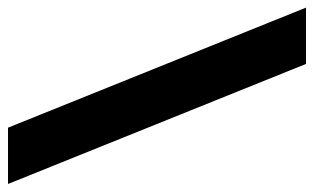

<svg xmlns="http://www.w3.org/2000/svg" viewBox="-196 -566 802 491"><g transform="rotate(-90 205.5 -321.0)"><path d="M-20 -702H124L431 60H287Z"/></g></svg>

Font: Teko
Style: Bold
Weight: 700
Designer: Manushi Parikh, Jonny Pinhorn
Foundry: Indian Type Foundry
Version: Version 1.106;PS 1.0;hotconv 1.0.78;makeotf.lib2.5.61930; tt